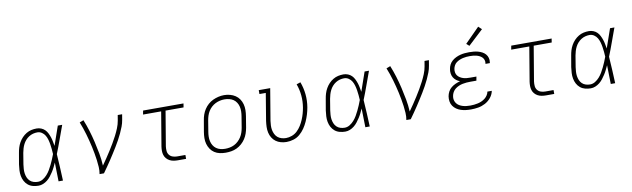

<svg xmlns="http://www.w3.org/2000/svg" viewBox="-45 -1303 6089 1849"><g transform="rotate(-10 3000.0 -378.5)"><path d="M218 8Q190 8 163 1Q136 -6 115.5 -23Q95 -40 82.5 -63.5Q70 -87 65 -114Q60 -141 61.5 -169Q63 -197 67 -226L86 -336Q90 -361 97.5 -386Q105 -411 118.5 -435Q132 -459 151 -479Q170 -499 193.5 -513Q217 -527 242.5 -532.5Q268 -538 294 -538Q317 -538 338 -529.5Q359 -521 374 -506Q389 -491 399 -471Q409 -451 416 -430Q423 -409 427 -387Q431 -365 435 -343Q451 -390 467.5 -436.5Q484 -483 500 -530H543Q518 -463 494 -395.5Q470 -328 443 -261Q448 -196 451 -130.5Q454 -65 457 0H414Q413 -46 412 -92Q411 -138 410 -184Q400 -162 389.5 -140.5Q379 -119 366 -99Q353 -79 338 -59.5Q323 -40 304 -25Q285 -10 263 -1Q241 8 218 8ZM218 -30Q244 -30 267.5 -44.5Q291 -59 309 -79.5Q327 -100 340.5 -123Q354 -146 365.5 -170Q377 -194 387.5 -218.5Q398 -243 407 -268Q406 -292 403.5 -316Q401 -340 397.5 -363.5Q394 -387 387.5 -410Q381 -433 369.5 -453Q358 -473 338 -486.5Q318 -500 294 -500Q273 -500 252 -494.5Q231 -489 212 -477Q193 -465 178 -448Q163 -431 153 -411Q143 -391 137 -370.5Q131 -350 127 -329L109 -219Q106 -197 104.5 -175Q103 -153 106 -132Q109 -111 117 -91.5Q125 -72 140 -57.5Q155 -43 175.5 -36.5Q196 -30 218 -30Z M815 0Q821 -34 819 -68.5Q817 -103 812.5 -137Q808 -171 802 -204Q796 -237 789 -269.5Q782 -302 773.5 -334.5Q765 -367 756 -398.5Q747 -430 736 -461.5Q725 -493 713 -523L752 -538Q774 -484 791.5 -427Q809 -370 822.5 -312Q836 -254 847 -195Q858 -136 861 -75Q883 -106 905 -138.5Q927 -171 947.5 -203.5Q968 -236 987.5 -269Q1007 -302 1024.5 -336Q1042 -370 1056.5 -405.5Q1071 -441 1077 -477L1086 -530H1129L1120 -477Q1115 -445 1103 -413.5Q1091 -382 1076.5 -351Q1062 -320 1045.5 -290Q1029 -260 1011 -230.5Q993 -201 974.5 -172Q956 -143 937 -114Q918 -85 898 -56.5Q878 -28 858 0Z M1580 0Q1559 0 1538.5 -3.5Q1518 -7 1500.5 -16.5Q1483 -26 1470 -41Q1457 -56 1451 -75.5Q1445 -95 1445 -116Q1445 -137 1448 -158L1504 -492H1327L1334 -530H1729L1723 -492H1547L1490 -152Q1487 -129 1489 -107Q1491 -85 1504 -68.5Q1517 -52 1537.5 -45Q1558 -38 1580 -38H1661V0Z M2048 8Q2019 8 1990.5 2Q1962 -4 1938.5 -19.5Q1915 -35 1899.5 -58.5Q1884 -82 1876.5 -109Q1869 -136 1869.5 -166Q1870 -196 1875 -226L1894 -336Q1898 -363 1907 -389.5Q1916 -416 1932 -440.5Q1948 -465 1970 -484.5Q1992 -504 2018 -516Q2044 -528 2071.5 -534.5Q2099 -541 2127 -541Q2156 -541 2184.5 -533.5Q2213 -526 2236.5 -510.5Q2260 -495 2275.5 -472Q2291 -449 2298.5 -421.5Q2306 -394 2305.5 -364Q2305 -334 2300 -304L2282 -194Q2277 -167 2268 -140.5Q2259 -114 2243 -89.5Q2227 -65 2205 -45.5Q2183 -26 2157 -13.5Q2131 -1 2103 3.5Q2075 8 2048 8ZM2049 -30Q2072 -30 2095 -34.5Q2118 -39 2139 -49.5Q2160 -60 2178 -77Q2196 -94 2208.5 -114Q2221 -134 2228.5 -156Q2236 -178 2240 -201L2258 -311Q2262 -334 2262.5 -358Q2263 -382 2258 -404Q2253 -426 2241 -445Q2229 -464 2211 -476.5Q2193 -489 2170 -494.5Q2147 -500 2123 -500Q2101 -500 2078.5 -495Q2056 -490 2035 -479.5Q2014 -469 1996 -452.5Q1978 -436 1965.5 -415.5Q1953 -395 1946 -373.5Q1939 -352 1935 -329L1917 -219Q1913 -196 1912.5 -172.5Q1912 -149 1917 -127Q1922 -105 1933.5 -86Q1945 -67 1963 -54Q1981 -41 2003.5 -35.5Q2026 -30 2049 -30Z M2643 8Q2615 8 2587.5 0.5Q2560 -7 2538.5 -23Q2517 -39 2503 -62Q2489 -85 2483 -112Q2477 -139 2478 -168Q2479 -197 2483 -226L2527 -492H2465V-530H2577L2525 -219Q2522 -197 2521 -174Q2520 -151 2524 -130Q2528 -109 2537.5 -89.5Q2547 -70 2563 -56.5Q2579 -43 2600.5 -36.5Q2622 -30 2644 -30Q2673 -30 2702.5 -41Q2732 -52 2754.5 -73.5Q2777 -95 2793.5 -121.5Q2810 -148 2822 -176.5Q2834 -205 2842 -233.5Q2850 -262 2855 -291Q2865 -351 2859.5 -409.5Q2854 -468 2834 -522L2873 -535Q2895 -477 2901.5 -413.5Q2908 -350 2897 -285Q2891 -251 2881 -218Q2871 -185 2856.5 -152.5Q2842 -120 2821.5 -90Q2801 -60 2773.5 -36.5Q2746 -13 2711.5 -2.5Q2677 8 2643 8Z M3218 8Q3190 8 3163 1Q3136 -6 3115.5 -23Q3095 -40 3082.5 -63.5Q3070 -87 3065 -114Q3060 -141 3061.5 -169Q3063 -197 3067 -226L3086 -336Q3090 -361 3097.5 -386Q3105 -411 3118.5 -435Q3132 -459 3151 -479Q3170 -499 3193.5 -513Q3217 -527 3242.5 -532.5Q3268 -538 3294 -538Q3317 -538 3338 -529.5Q3359 -521 3374 -506Q3389 -491 3399 -471Q3409 -451 3416 -430Q3423 -409 3427 -387Q3431 -365 3435 -343Q3451 -390 3467.5 -436.5Q3484 -483 3500 -530H3543Q3518 -463 3494 -395.5Q3470 -328 3443 -261Q3448 -196 3451 -130.5Q3454 -65 3457 0H3414Q3413 -46 3412 -92Q3411 -138 3410 -184Q3400 -162 3389.5 -140.5Q3379 -119 3366 -99Q3353 -79 3338 -59.5Q3323 -40 3304 -25Q3285 -10 3263 -1Q3241 8 3218 8ZM3218 -30Q3244 -30 3267.5 -44.5Q3291 -59 3309 -79.5Q3327 -100 3340.5 -123Q3354 -146 3365.5 -170Q3377 -194 3387.5 -218.5Q3398 -243 3407 -268Q3406 -292 3403.5 -316Q3401 -340 3397.5 -363.5Q3394 -387 3387.5 -410Q3381 -433 3369.5 -453Q3358 -473 3338 -486.5Q3318 -500 3294 -500Q3273 -500 3252 -494.5Q3231 -489 3212 -477Q3193 -465 3178 -448Q3163 -431 3153 -411Q3143 -391 3137 -370.5Q3131 -350 3127 -329L3109 -219Q3106 -197 3104.5 -175Q3103 -153 3106 -132Q3109 -111 3117 -91.5Q3125 -72 3140 -57.5Q3155 -43 3175.5 -36.5Q3196 -30 3218 -30Z M3815 0Q3821 -34 3819 -68.5Q3817 -103 3812.5 -137Q3808 -171 3802 -204Q3796 -237 3789 -269.5Q3782 -302 3773.5 -334.5Q3765 -367 3756 -398.5Q3747 -430 3736 -461.5Q3725 -493 3713 -523L3752 -538Q3774 -484 3791.5 -427Q3809 -370 3822.5 -312Q3836 -254 3847 -195Q3858 -136 3861 -75Q3883 -106 3905 -138.5Q3927 -171 3947.5 -203.5Q3968 -236 3987.5 -269Q4007 -302 4024.5 -336Q4042 -370 4056.5 -405.5Q4071 -441 4077 -477L4086 -530H4129L4120 -477Q4115 -445 4103 -413.5Q4091 -382 4076.5 -351Q4062 -320 4045.5 -290Q4029 -260 4011 -230.5Q3993 -201 3974.5 -172Q3956 -143 3937 -114Q3918 -85 3898 -56.5Q3878 -28 3858 0Z M4447 8Q4421 8 4396 5Q4371 2 4348 -5.5Q4325 -13 4305.5 -26.5Q4286 -40 4272.5 -59.5Q4259 -79 4255 -104Q4251 -129 4255 -154Q4259 -177 4270.5 -199Q4282 -221 4301.5 -236.5Q4321 -252 4343.5 -262Q4366 -272 4389 -278Q4370 -285 4353.5 -297.5Q4337 -310 4326.5 -327.5Q4316 -345 4313 -367Q4310 -389 4314 -410Q4317 -432 4327.5 -452.5Q4338 -473 4355.5 -488Q4373 -503 4394 -513Q4415 -523 4436.5 -528.5Q4458 -534 4479.5 -536Q4501 -538 4523 -538Q4545 -538 4567 -536Q4589 -534 4609.5 -528.5Q4630 -523 4649 -513Q4668 -503 4681.5 -487.5Q4695 -472 4701 -451Q4707 -430 4703 -408Q4703 -406 4702.5 -404Q4702 -402 4702 -400H4659Q4660 -402 4660 -403.5Q4660 -405 4660 -406Q4663 -422 4658 -437.5Q4653 -453 4642 -464Q4631 -475 4617 -482Q4603 -489 4587.5 -493Q4572 -497 4555.5 -498.5Q4539 -500 4523 -500Q4506 -500 4489 -498.5Q4472 -497 4455 -493Q4438 -489 4421.5 -482Q4405 -475 4390.5 -464Q4376 -453 4367.5 -437Q4359 -421 4356 -404Q4353 -387 4356 -369.5Q4359 -352 4369 -339Q4379 -326 4393.5 -317Q4408 -308 4424 -303Q4440 -298 4457.5 -296.5Q4475 -295 4493 -295H4552L4545 -256H4486Q4467 -256 4448 -254.5Q4429 -253 4409.5 -249Q4390 -245 4371.5 -237Q4353 -229 4337 -216.5Q4321 -204 4311 -186Q4301 -168 4298 -149Q4294 -130 4298 -111.5Q4302 -93 4312.5 -78.5Q4323 -64 4338.5 -54.5Q4354 -45 4372 -39.5Q4390 -34 4409 -32Q4428 -30 4447 -30Q4465 -30 4483.5 -32Q4502 -34 4520.5 -38Q4539 -42 4557 -50Q4575 -58 4590.5 -70Q4606 -82 4617 -99Q4628 -116 4631 -134H4674Q4667 -98 4643 -68.5Q4619 -39 4586 -21.5Q4553 -4 4517.5 2Q4482 8 4447 8ZM4537 -598 4510 -622 4652 -765 4684 -735Z M5180 0Q5159 0 5138.5 -3.5Q5118 -7 5100.5 -16.5Q5083 -26 5070 -41Q5057 -56 5051 -75.5Q5045 -95 5045 -116Q5045 -137 5048 -158L5104 -492H4927L4934 -530H5329L5323 -492H5147L5090 -152Q5087 -129 5089 -107Q5091 -85 5104 -68.5Q5117 -52 5137.5 -45Q5158 -38 5180 -38H5261V0Z M5618 8Q5590 8 5563 1Q5536 -6 5515.5 -23Q5495 -40 5482.5 -63.5Q5470 -87 5465 -114Q5460 -141 5461.5 -169Q5463 -197 5467 -226L5486 -336Q5490 -361 5497.5 -386Q5505 -411 5518.5 -435Q5532 -459 5551 -479Q5570 -499 5593.5 -513Q5617 -527 5642.5 -532.5Q5668 -538 5694 -538Q5717 -538 5738 -529.5Q5759 -521 5774 -506Q5789 -491 5799 -471Q5809 -451 5816 -430Q5823 -409 5827 -387Q5831 -365 5835 -343Q5851 -390 5867.5 -436.5Q5884 -483 5900 -530H5943Q5918 -463 5894 -395.5Q5870 -328 5843 -261Q5848 -196 5851 -130.5Q5854 -65 5857 0H5814Q5813 -46 5812 -92Q5811 -138 5810 -184Q5800 -162 5789.5 -140.5Q5779 -119 5766 -99Q5753 -79 5738 -59.5Q5723 -40 5704 -25Q5685 -10 5663 -1Q5641 8 5618 8ZM5618 -30Q5644 -30 5667.5 -44.5Q5691 -59 5709 -79.5Q5727 -100 5740.5 -123Q5754 -146 5765.5 -170Q5777 -194 5787.5 -218.5Q5798 -243 5807 -268Q5806 -292 5803.5 -316Q5801 -340 5797.5 -363.5Q5794 -387 5787.5 -410Q5781 -433 5769.5 -453Q5758 -473 5738 -486.5Q5718 -500 5694 -500Q5673 -500 5652 -494.5Q5631 -489 5612 -477Q5593 -465 5578 -448Q5563 -431 5553 -411Q5543 -391 5537 -370.5Q5531 -350 5527 -329L5509 -219Q5506 -197 5504.5 -175Q5503 -153 5506 -132Q5509 -111 5517 -91.5Q5525 -72 5540 -57.5Q5555 -43 5575.5 -36.5Q5596 -30 5618 -30Z"/></g></svg>

Font: Iosevka Slab XLtExObl
Style: Regular
Weight: 200
Width: 7
Italic angle: -9°
Monospace: yes
Designer: Belleve Invis
Foundry: Belleve Invis
Version: Version 11.1.1; ttfautohint (v1.8.3)